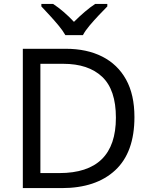

<svg xmlns="http://www.w3.org/2000/svg" viewBox="-20 -964 770 984"><path d="M669 -364Q669 -183 570.5 -91.5Q472 0 296 0H97V-714H317Q425 -714 504 -674Q583 -634 626 -556.5Q669 -479 669 -364ZM574 -361Q574 -504 503.5 -570.5Q433 -637 304 -637H187V-77H284Q574 -77 574 -361ZM315 -784Q302 -807 280 -833.5Q258 -860 234 -886Q210 -912 192 -931V-944H252Q278 -927 306 -903Q334 -879 359 -852Q386 -879 414 -903Q442 -927 468 -944H530V-931Q511 -912 486.5 -886Q462 -860 439.5 -833.5Q417 -807 405 -784Z"/></svg>

Font: Noto Sans Pahawh Hmong
Style: Regular
Weight: 400
Designer: Monotype Design Team
Foundry: Monotype Imaging Inc.
Version: Version 2.001; ttfautohint (v1.8.4.7-5d5b)